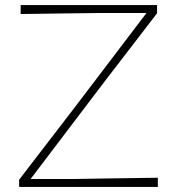

<svg xmlns="http://www.w3.org/2000/svg" viewBox="-20 -733 699 753"><path d="M55 0V-28Q84.5 -66.5 122.5 -116Q160.5 -165.5 199.8 -216.5Q239 -267.5 272 -310.5L554.5 -682H368Q299.5 -681.5 222 -680.2Q144.5 -679 61 -678V-713H596V-681Q546 -616 496.2 -551.2Q446.5 -486.5 396 -421L100 -31H270Q319 -32 378.8 -32.8Q438.5 -33.5 496.8 -34.5Q555 -35.5 599 -36V0Z"/></svg>

Font: Commissioner Loud Thin
Style: Regular
Weight: 100
Designer: Kostas Bartsokas
Foundry: Kostas Bartsokas
Version: Version 1.000; ttfautohint (v1.8.3)